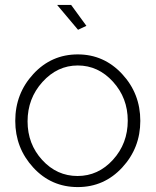

<svg xmlns="http://www.w3.org/2000/svg" viewBox="-20 -750 632 780"><path d="M212 -730H269L331 -645L297 -629ZM42 -259Q42 -370 115.5 -449.5Q189 -529 296 -529Q402 -529 476 -449.5Q550 -370 550 -259Q550 -149 476.5 -69.5Q403 10 296 10Q188 10 115 -69.5Q42 -149 42 -259ZM499 -260Q499 -352 439 -418Q379 -484 296 -484Q213 -484 152.5 -417Q92 -350 92 -257Q92 -165 151.5 -100Q211 -35 295 -35Q379 -35 439 -101Q499 -167 499 -260Z"/></svg>

Font: Raleway-v4020 Light
Style: Regular
Weight: 300
Designer: Matt McInerney, Pablo Impallari, Rodrigo Fuenzalida
Foundry: Matt McInerney, Pablo Impallari, Rodrigo Fuenzalida
Version: Version 4.020;PS 004.020;hotconv 1.0.88;makeotf.lib2.5.64775